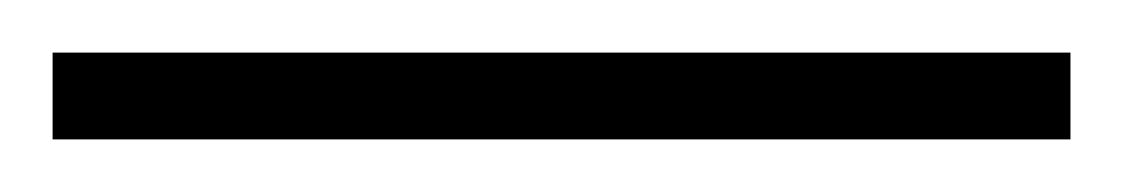

<svg xmlns="http://www.w3.org/2000/svg" viewBox="-22 19 427 73"><path d="M-2 72V39H385V72Z"/></svg>

Font: Noto Sans Tamil UI Condensed ExtraLight
Style: Regular
Weight: 200
Width: 3
Designer: Jelle Bosma - Monotype Design Team
Foundry: Monotype Imaging Inc.
Version: Version 2.004; ttfautohint (v1.8.4.7-5d5b)